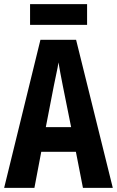

<svg xmlns="http://www.w3.org/2000/svg" viewBox="-20 -906 564 926"><path d="M380 0 346 -174H179L146 0H0L175 -714H347L524 0ZM283 -492Q275 -530 271 -554Q267 -578 262 -605Q259 -583 251.5 -549.5Q244 -516 240 -494L201 -293H323ZM400 -886V-786H125V-886Z"/></svg>

Font: Noto Sans Gujarati ExtraCondensed
Style: Bold
Weight: 700
Width: 2
Designer: Jelle Bosma - Monotype Design Team, Universal Thirst
Foundry: Monotype Imaging Inc.
Version: Version 2.106; ttfautohint (v1.8.4.7-5d5b)